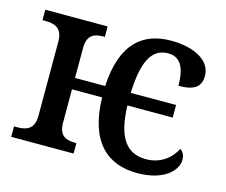

<svg xmlns="http://www.w3.org/2000/svg" viewBox="-84 -659 920 782"><g transform="rotate(15 376.5 -268.5)"><path d="M552 10C665 10 717 -45 717 -90C717 -109 709 -123 697 -131C676 -88 632 -54 572 -54C488 -54 447 -114 443 -246H634V-299H443C448 -451 490 -494 550 -494C607 -494 623 -442 623 -377C691 -377 717 -398 717 -444C717 -509 644 -547 548 -547C434 -547 345 -487 335 -299H208V-425C208 -483 240 -492 278 -492H282V-536H19V-492H31C69 -492 104 -483 104 -424V-111C104 -53 69 -44 31 -44H19V0H282V-44H278C240 -44 208 -53 208 -111V-251H335C339 -63 428 10 552 10Z"/></g></svg>

Font: Noto Serif SemiCondensed Medium
Style: Regular
Weight: 500
Width: 4
Designer: Monotype Design Team
Foundry: Monotype Imaging Inc.
Version: Version 2.014